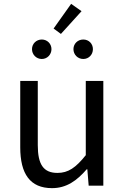

<svg xmlns="http://www.w3.org/2000/svg" viewBox="-20 -963 647 996"><path d="M250 13C325 13 379 -26 430 -85H433L440 0H516V-543H425V-158C373 -93 334 -66 278 -66C206 -66 176 -109 176 -210V-543H85V-199C85 -61 136 13 250 13ZM296 -787 403 -905 349 -943 258 -815ZM197 -657C225 -657 247 -680 247 -708C247 -736 225 -758 197 -758C168 -758 146 -736 146 -708C146 -680 168 -657 197 -657ZM412 -657C441 -657 462 -680 462 -708C462 -736 441 -758 412 -758C383 -758 361 -736 361 -708C361 -680 383 -657 412 -657Z"/></svg>

Font: Noto Sans Japanese Regular
Style: Regular
Weight: 400
Designer: Ryoko NISHIZUKA (kana & ideographs); Paul D. Hunt (Latin, Greek & Cyrillic); Wenlong ZHANG (bopomofo); Sandoll Communica
Foundry: Adobe Systems Incorporated
Version: Version 1.000;PS 1;hotconv 1.0.78;makeotf.lib2.5.61930